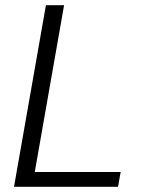

<svg xmlns="http://www.w3.org/2000/svg" viewBox="-20 -720 560 740"><path d="M34 0 157 -700H227L114 -57H445L435 0Z"/></svg>

Font: DM Sans 18pt Light
Style: Italic
Weight: 300
Italic angle: -10°
Designer: Colophon Foundry, Jonny Pinhorn
Foundry: Colophon Foundry
Version: Version 4.004;gftools[0.9.30]